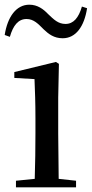

<svg xmlns="http://www.w3.org/2000/svg" viewBox="-26 -798 391 818"><path d="M-6 -649 16 -641C30 -690 52 -717 87 -717C118 -717 137 -696 160 -673C181 -653 204 -635 241 -635C297 -635 333 -685 345 -763L323 -770C309 -722 287 -696 253 -696C222 -696 203 -715 179 -738C159 -759 134 -778 99 -778C43 -778 6 -726 -6 -649ZM121 0H298V-28L224 -36L222 -230V-382L225 -526L212 -534L35 -491V-466L121 -461C123 -411 125 -362 125 -294V-230C125 -176 124 -92 122 -36L42 -28V0Z"/></svg>

Font: Source Han Serif SC Medium
Style: Regular
Weight: 500
Designer: Ryoko NISHIZUKA 西塚涼子 (kana & ideographs); Frank Grießhammer (Latin, Greek & Cyrillic); Wenlong ZHANG 张文龙 (bopomofo); San
Foundry: Adobe
Version: Version 2.003;hotconv 1.1.1;makeotfexe 2.6.0